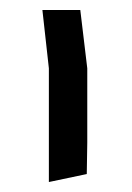

<svg xmlns="http://www.w3.org/2000/svg" viewBox="-20 -575 264 385"><path d="M78 -210V-438L65 -555H141L155 -438V-289L154 -226Z"/></svg>

Font: Assistant
Style: Regular
Weight: 400
Designer: Hebrew By Ben Nathan, Latin by Paul Hunt
Version: Version 3.000